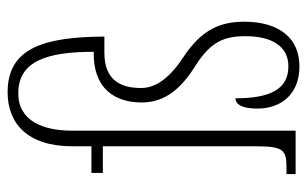

<svg xmlns="http://www.w3.org/2000/svg" viewBox="-171 -625 806 504"><g transform="rotate(-90 232.0 -373.0)"><path d="M310 10C383 10 427 -42 427 -135C427 -198 406 -247 335 -294C269 -337 253 -375 253 -406C253 -453 269 -502 345 -502H388C387 -661 358 -756 242 -756C161 -756 100 -705 100 -586V-536H30V-506H100V-105C100 -33 91 -24 45 -24H27V0H141V-587C141 -662 166 -728 239 -728C325 -728 348 -650 348 -530C251 -532 215 -474 215 -404C215 -339 256 -297 316 -260C374 -222 389 -188 389 -132C389 -60 361 -19 310 -19C249 -19 226 -68 226 -158C215 -158 199 -149 199 -100C199 -41 234 10 310 10Z"/></g></svg>

Font: Noto Serif Armenian ExtraCondensed ExtraLight
Style: Regular
Weight: 200
Width: 2
Designer: Monotype Design Team
Foundry: Monotype Imaging Inc.
Version: Version 2.008